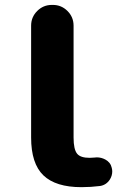

<svg xmlns="http://www.w3.org/2000/svg" viewBox="-20 -776 540 786"><path d="M313.5 -9.8Q208 -9.8 157.7 -58.1Q107.4 -106.4 107.4 -212.9V-670.9Q107.4 -706.1 132.3 -731Q157.2 -755.9 192.4 -755.9H196.3Q231.4 -755.9 256.3 -731Q281.2 -706.1 281.2 -670.9V-212.9Q281.2 -164.1 295.9 -146.5Q309.6 -129.9 346.7 -129.9Q355.5 -129.9 365.2 -130.9Q370.1 -131.8 376 -131.8Q394.5 -131.8 411.1 -123Q432.6 -111.3 437.5 -88.9Q439.5 -81.1 439.5 -74.2Q439.5 -56.6 429.7 -41Q415 -18.6 389.6 -14.6Q351.6 -9.8 313.5 -9.8Z"/></svg>

Font: Rounded-X Mgen+ 2m bold
Style: Bold
Weight: 700
Designer: [Source Han Sans]
Ryoko NISHIZUKA  (kana & ideographs); Paul D. Hunt (Latin, Greek & Cyrillic); Wenlong ZHANG  (bopomofo
Version: Version 1.059.20150602